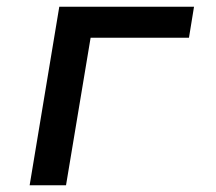

<svg xmlns="http://www.w3.org/2000/svg" viewBox="-20 -550 640 570"><path d="M68 0 156 -530H556L541 -438H249L176 0Z"/></svg>

Font: Iosevka Curly SmBdExObl
Style: Regular
Weight: 600
Width: 7
Italic angle: -9°
Monospace: yes
Designer: Belleve Invis
Foundry: Belleve Invis
Version: Version 11.1.0; ttfautohint (v1.8.3)